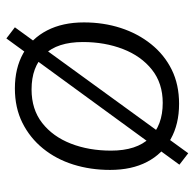

<svg xmlns="http://www.w3.org/2000/svg" viewBox="-24 -536 596 587"><g transform="rotate(-90 273.5 -242.0)"><path d="M250 8Q188 8 142.5 -17.5Q97 -43 72.5 -90Q48 -137 48 -203Q48 -263 64.5 -315.5Q81 -368 113.5 -408Q146 -448 192 -471Q238 -494 297 -494Q359 -494 404.5 -468.5Q450 -443 474.5 -395.5Q499 -348 499 -283Q499 -223 482 -170.5Q465 -118 432.5 -77.5Q400 -37 354.5 -14.5Q309 8 250 8ZM253 -42Q313 -42 354.5 -75Q396 -108 417.5 -163.5Q439 -219 439 -286Q439 -364 401 -403.5Q363 -443 294 -443Q233 -443 191.5 -410.5Q150 -378 128.5 -323Q107 -268 107 -200Q107 -122 145.5 -82Q184 -42 253 -42ZM99 36 64 9 450 -520 484 -494Z"/></g></svg>

Font: Nunito Sans 12pt Light
Style: Italic
Weight: 300
Italic angle: -9°
Designer: Vernon Adams
Foundry: Vernon Adams
Version: Version 3.101;gftools[0.9.27]